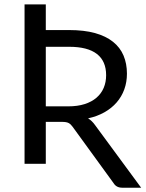

<svg xmlns="http://www.w3.org/2000/svg" viewBox="-20 -744 661 872"><path d="M290 -261Q332 -261 364.2 -271.2Q396.5 -281.5 418.2 -300.2Q440 -319 451 -345Q462 -371 462 -402.5Q462 -466.5 420 -499Q378 -531.5 294 -531.5H188V-261ZM621 108.5H535Q508.5 108.5 496 88L310 -168Q301.5 -180 291.8 -185.2Q282 -190.5 261.5 -190.5H188V0H91.5V-724H188V-607.5H294Q362 -607.5 411.5 -593.8Q461 -580 493.2 -554.2Q525.5 -528.5 541 -491.8Q556.5 -455 556.5 -409.5Q556.5 -371 544.5 -338Q532.5 -305 509.8 -278.8Q487 -252.5 454.2 -234Q421.5 -215.5 380 -206.5Q389 -201 397 -193.2Q405 -185.5 412 -175.5Z"/></svg>

Font: Lato-Regular
Style: Regular
Weight: 400
Designer: Lukasz Dziedzic with Adam Twardoch and Botio Nikoltchev
Foundry: tyPoland Lukasz Dziedzic
Version: Version 2.015; 2015-08-06; http://www.latofonts.com/